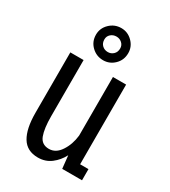

<svg xmlns="http://www.w3.org/2000/svg" viewBox="-181 -813 811 915"><g transform="rotate(30 225.0 -355.0)"><path d="M175.5 11.5Q115 11.5 87.2 -34.5Q59.5 -80.5 59.5 -167.5V-500H132.5V-191Q132.5 -123.5 146.2 -87Q160 -50.5 200.5 -50.5Q238 -50.5 263.2 -88.8Q288.5 -127 294 -177.5V-500H366.5V-61.5H412.5V0H303.5L296 -70.5Q277.5 -35 247 -11.8Q216.5 11.5 175.5 11.5ZM213 -545.5Q176 -545.5 149.5 -571Q123 -596.5 123 -634.5Q123 -670.5 149.5 -696.2Q176 -722 213 -722Q248.5 -722 274.5 -696.2Q300.5 -670.5 300.5 -634.5Q300.5 -596.5 274.5 -571Q248.5 -545.5 213 -545.5ZM213 -590.5Q230.5 -590.5 243.2 -602.5Q256 -614.5 256 -635Q256 -652.5 243.2 -664Q230.5 -675.5 213 -675.5Q194.5 -675.5 181.8 -664Q169 -652.5 169 -635Q169 -614.5 181.8 -602.5Q194.5 -590.5 213 -590.5Z"/></g></svg>

Font: Trispace Condensed Light
Style: Regular
Weight: 300
Width: 3
Designer: Tyler Finck
Foundry: Etcetera Type Company
Version: Version 1.210; ttfautohint (v1.8.3)